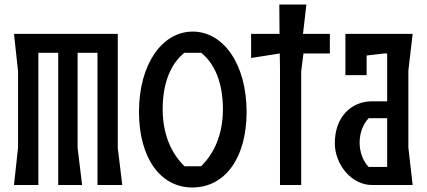

<svg xmlns="http://www.w3.org/2000/svg" viewBox="-20 -820 1891 851"><path d="M502 -164V-670H42L60 -504V-166L42 0H150V-586H238V0H344L324 -164V-586H412V0H522Z M596 -324C596 -119 692 12 834 11C977 10 1073 -119 1073 -324C1073 -536 970 -680 834 -680C699 -680 596 -536 596 -324ZM701 -336C701 -456 739 -539 797 -586H872C930 -539 968 -456 968 -336C968 -225 930 -140 871 -83H798C739 -140 701 -225 701 -336Z M1338 -800H1218L1219 -670H1093V-563L1220 -583L1221 -520V0H1315V-504L1325 -583H1442V-670H1323Z M1809 -670H1511V-487H1605V-574L1683 -583H1696V-371H1629C1537 -371 1464 -302 1464 -185C1464 -92 1537 0 1629 0H1809L1790 -166V-507ZM1614 -80C1590 -105 1574 -144 1574 -188C1574 -232 1590 -271 1614 -296H1696V-80Z"/></svg>

Font: BackOut Medium
Style: Regular
Weight: 500
Designer: Frank Adebiaye
Foundry: Velvetyne Type Foundry
Version: Version 2.000;hotconv 1.0.109;makeotfexe 2.5.65596